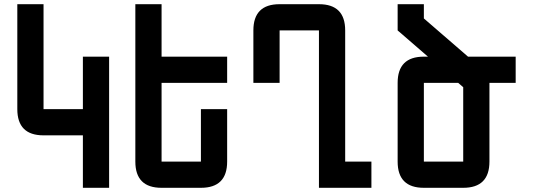

<svg xmlns="http://www.w3.org/2000/svg" viewBox="-20 -895 2540 915"><path d="M62.5 -875H187.5V-375H375V-625H500V0H375V-250H187.5Q62.5 -250 62.5 -375Z M625 -875H750V-625H1062.5V-500H750V-125H937.5V-375H1062.5V-125Q1062.5 0 937.5 0H750Q625 0 625 -125Z M1625 -125H1750V0H1500V-750H1312.5V-500H1187.5V-750Q1187.5 -875 1312.5 -875H1500Q1625 -875 1625 -750Z M2000 0Q1875 0 1875 -125V-500Q1875 -625 2000 -625H2019.5L1875 -750V-875H2000V-807.1L2210.4 -625H2437.5V-500H2312.5V-125Q2312.5 0 2187.5 0ZM2000 -125H2187.5V-479.5L2163.6 -500H2000Z"/></svg>

Font: Oldtimer
Style: Regular
Weight: 400
Designer: GGBotNet
Foundry: GGBotNet
Version: 1.00